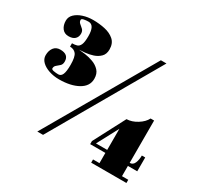

<svg xmlns="http://www.w3.org/2000/svg" viewBox="-147 -897 1138 1088"><g transform="rotate(30 421.5 -353.0)"><path d="M171 -317.5Q135.5 -317.5 105 -327.8Q74.5 -338 56 -356.2Q37.5 -374.5 37.5 -398.5Q37.5 -428.5 52.2 -448Q67 -467.5 94.5 -467.5Q149.5 -467.5 149.5 -420.5Q149.5 -402.5 139.2 -393Q129 -383.5 118.5 -375.2Q108 -367 108 -353Q108 -345.5 123.2 -342.8Q138.5 -340 153.5 -340Q171 -340 179.2 -359Q187.5 -378 187.5 -421Q187.5 -474 173.2 -491.8Q159 -509.5 133 -509.5V-531.5Q151 -531.5 164.5 -535.5Q178 -539.5 185.8 -556.5Q193.5 -573.5 193.5 -612Q193.5 -684.5 154 -684.5Q137.5 -684.5 123.2 -681.5Q109 -678.5 109 -671Q109 -657.5 119.5 -649.2Q130 -641 140.2 -631.2Q150.5 -621.5 150.5 -603.5Q150.5 -582 136.5 -569Q122.5 -556 95.5 -556Q68 -556 53.2 -575.8Q38.5 -595.5 38.5 -625.5Q38.5 -650 57 -668Q75.5 -686 106 -696Q136.5 -706 172 -706Q211 -706 248.5 -698Q286 -690 310.5 -668.5Q335 -647 335 -607Q335 -576.5 317.5 -559Q300 -541.5 274.8 -533.2Q249.5 -525 225 -522.8Q200.5 -520.5 186 -520Q201.5 -519 227.5 -515.5Q253.5 -512 280.2 -502.2Q307 -492.5 325.2 -473Q343.5 -453.5 343.5 -420Q343.5 -371.5 295.2 -344.5Q247 -317.5 171 -317.5ZM213 0 617.5 -700H654L250.5 0ZM565.5 0V-21H607.5V-88H508V-108L615.5 -313.5Q650 -314.5 684 -335.8Q718 -357 732 -385H755V-108Q776 -108 785 -129Q794 -150 794 -178.5H816V-88H755V-21H796V0ZM608 -108V-246L534.5 -108Z"/></g></svg>

Font: Imbue 50pt Black
Style: Regular
Weight: 900
Designer: Tyler Finck
Foundry: Etcetera Type Company
Version: Version 1.102; ttfautohint (v1.8.3)